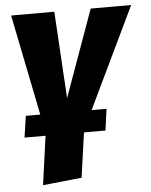

<svg xmlns="http://www.w3.org/2000/svg" viewBox="-54 -578 665 846"><g transform="rotate(-5 279.0 -154.5)"><path d="M558 -533H379L241 -149L218 -533H27L117 -87H53L39 8H132L102 224L274 206L302 8H397L410 -87H344Z"/></g></svg>

Font: Fira Sans ExtraBold
Style: Italic
Weight: 800
Italic angle: -8°
Designer: bBox Type GmbH & Carrois Corporate GbR & Edenspiekermann AG
Foundry: bBox Type GmbH & Carrois Corporate GbR & Edenspiekermann AG
Version: Version 4.301;PS 004.301;hotconv 1.0.88;makeotf.lib2.5.64775